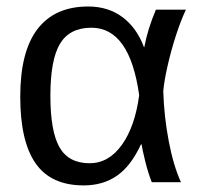

<svg xmlns="http://www.w3.org/2000/svg" viewBox="-20 -558 618 588"><path d="M411.6 -115.7Q380.9 -49.3 338.1 -19.8Q295.4 9.8 236.3 9.8Q136.2 9.8 89.1 -57.6Q42 -125 42 -261.7Q42 -400.4 95 -469.2Q147.9 -538.1 250 -538.1Q311.5 -538.1 355.2 -505.4Q398.9 -472.7 420.9 -413.6H421.9Q432.6 -470.2 457.5 -528.3H549.3Q533.2 -494.1 518.3 -447.8Q503.4 -401.4 493.2 -356.2Q482.9 -311 480 -278.8Q482.4 -200.7 496.8 -125.5Q511.2 -50.3 534.2 0H444.8Q433.1 -29.8 424.6 -64.7Q416 -99.6 413.6 -115.7ZM134.3 -264.6Q134.3 -156.2 162.1 -107.2Q189.9 -58.1 254.4 -58.1Q313 -58.1 353.3 -114.5Q393.6 -170.9 406.2 -266.6Q377.4 -473.1 259.8 -473.1Q193.4 -473.1 163.8 -424.1Q134.3 -375 134.3 -264.6Z"/></svg>

Font: Arimo Nerd Font
Style: Regular
Weight: 400
Designer: Steve Matteson
Foundry: Monotype Imaging Inc.
Version: Version 1.33;Nerd Fonts 3.2.1